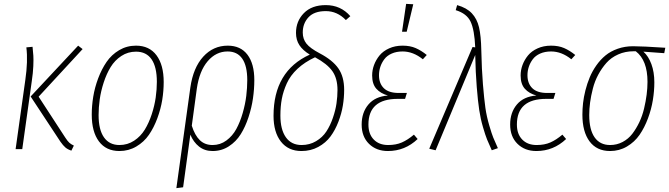

<svg xmlns="http://www.w3.org/2000/svg" viewBox="-20 -765 3433 985"><path d="M346.2 7.8Q327.1 1.5 315.4 -8.5Q303.7 -18.6 290 -38.1L137.2 -270L380.9 -530.8L403.8 -513.2L178.2 -269L314.9 -59.1Q326.7 -41 335.4 -33Q344.2 -24.9 358.9 -18.1ZM60.1 0 109.9 -355Q124 -451.7 115.2 -522L147 -524.9Q149.9 -497.1 151.1 -479Q152.3 -460.9 150.9 -426Q149.4 -391.1 143.1 -349.1L94.2 0Z M592.8 9.8Q524.4 9.8 487.5 -39.6Q450.7 -88.9 450.7 -176.8Q450.7 -221.7 458.3 -268.6Q465.8 -315.4 483.6 -363Q501.5 -410.6 526.9 -447.5Q552.2 -484.4 591.3 -507.6Q630.4 -530.8 677.7 -530.8Q746.1 -530.8 783 -481.2Q819.8 -431.6 819.8 -344.2Q819.8 -299.3 812.3 -252.4Q804.7 -205.6 787.1 -158Q769.5 -110.4 744.1 -73.5Q718.8 -36.6 679.4 -13.4Q640.1 9.8 592.8 9.8ZM592.8 -21Q634.3 -21 668 -43.2Q701.7 -65.4 722.9 -100.1Q744.1 -134.8 758.5 -179Q772.9 -223.1 778.8 -264.9Q784.7 -306.6 784.7 -345.2Q784.7 -421.4 757.6 -460.7Q730.5 -500 677.7 -500Q636.2 -500 602.5 -477.8Q568.8 -455.6 547.6 -420.9Q526.4 -386.2 512 -341.8Q497.6 -297.4 491.7 -255.6Q485.8 -213.9 485.8 -174.8Q485.8 -99.6 513.4 -60.3Q541 -21 592.8 -21Z M1148.4 -530.8Q1214.4 -530.8 1249.5 -484.4Q1284.7 -438 1284.7 -354Q1284.7 -308.1 1277.8 -260.5Q1271 -212.9 1254.9 -163.8Q1238.8 -114.7 1215.1 -76.7Q1191.4 -38.6 1154.1 -14.4Q1116.7 9.8 1070.8 9.8Q1029.8 9.8 1001 -13.2Q972.2 -36.1 956.5 -74.2L919.4 195.8L884.8 200.2L956.5 -315.9Q971.2 -418 1022.7 -474.4Q1074.2 -530.8 1148.4 -530.8ZM1070.8 -21Q1109.9 -21 1141.4 -44.2Q1172.9 -67.4 1192.4 -103.3Q1211.9 -139.2 1225.1 -185.1Q1238.3 -231 1243.4 -272.9Q1248.5 -314.9 1248.5 -354Q1248.5 -426.8 1222.9 -463.9Q1197.3 -501 1147.5 -501Q1088.4 -501 1045.7 -451.2Q1002.9 -401.4 989.7 -310.1L963.9 -120.1Q979.5 -70.8 1005.1 -45.9Q1030.8 -21 1070.8 -21Z M1651.4 -738.8Q1728 -738.8 1777.3 -682.1L1754.4 -662.1Q1710 -708 1651.4 -708Q1591.8 -708 1562.5 -676.3Q1533.2 -644.5 1533.2 -598.1Q1533.2 -564.9 1552.2 -541Q1571.3 -517.1 1620.6 -491.2Q1686.5 -456.5 1716.1 -413.8Q1745.6 -371.1 1745.6 -304.2Q1745.6 -264.6 1739 -223.9Q1732.4 -183.1 1716.1 -140.4Q1699.7 -97.7 1675.5 -64.9Q1651.4 -32.2 1612.8 -11.2Q1574.2 9.8 1526.4 9.8Q1459 9.8 1421.1 -38.6Q1383.3 -86.9 1383.3 -170.9Q1383.3 -400.4 1569.3 -484.9Q1533.2 -506.8 1515.9 -533.4Q1498.5 -560.1 1498.5 -596.2Q1498.5 -656.2 1538.8 -697.5Q1579.1 -738.8 1651.4 -738.8ZM1596.2 -471.2Q1543 -446.3 1506.3 -412.1Q1469.7 -377.9 1451.4 -337.4Q1433.1 -296.9 1425.8 -257.8Q1418.5 -218.8 1418.5 -171.9Q1418.5 -100.6 1446.5 -60.8Q1474.6 -21 1527.3 -21Q1568.4 -21 1601.6 -40.8Q1634.8 -60.5 1654.5 -90.8Q1674.3 -121.1 1687.7 -160.2Q1701.2 -199.2 1706.3 -234.6Q1711.4 -270 1711.4 -303.2Q1711.4 -362.8 1685.1 -400.1Q1658.7 -437.5 1596.2 -471.2Z M2063.5 -745.1 2100.1 -743.2 2066.4 -602.1H2042.5ZM1970.2 9.8Q1910.6 9.8 1873 -27.1Q1835.4 -64 1835.4 -126Q1835.4 -188 1870.1 -229Q1904.8 -270 1970.2 -274.9Q1932.1 -285.6 1910.6 -309.8Q1889.2 -334 1889.2 -377.9Q1889.2 -405.3 1898.9 -431.6Q1908.7 -458 1927 -480.5Q1945.3 -502.9 1976.1 -516.8Q2006.8 -530.8 2045.4 -530.8Q2084 -530.8 2112.5 -518.3Q2141.1 -505.9 2169.4 -482.9L2149.4 -460.9Q2099.6 -501 2045.4 -501Q2013.7 -501 1989.5 -490.2Q1965.3 -479.5 1951.7 -461.2Q1938 -442.9 1931.2 -422.1Q1924.3 -401.4 1924.3 -378.9Q1924.3 -336.9 1949.2 -312.5Q1974.1 -288.1 2025.4 -288.1H2067.4L2058.1 -257.8H2020.5Q1870.1 -257.8 1870.1 -126Q1870.1 -77.1 1897.5 -49.1Q1924.8 -21 1971.2 -21Q2011.7 -21 2041.7 -34.2Q2071.8 -47.4 2103.5 -74.2L2122.6 -51.8Q2057.6 9.8 1970.2 9.8Z M2325.2 -738.8Q2374 -725.1 2400.6 -696.8Q2427.2 -668.5 2437.5 -625Q2447.8 -581.5 2449.2 -506.8Q2451.2 -409.7 2457.5 -332.8Q2463.9 -255.9 2470.2 -211.4Q2476.6 -167 2490 -121.6Q2503.4 -76.2 2510.3 -59.8Q2517.1 -43.5 2534.2 -4.9L2502.9 5.9Q2487.3 -28.3 2478.8 -49.3Q2470.2 -70.3 2457.8 -112.8Q2445.3 -155.3 2438.5 -200.7Q2431.6 -246.1 2425.8 -318.8Q2419.9 -391.6 2418 -482.9L2214.8 5.9L2182.1 -2L2404.3 -523.9L2418 -522Q2414.1 -611.8 2394.3 -653.8Q2374.5 -695.8 2317.9 -712.9Z M2731.9 9.8Q2672.4 9.8 2634.8 -27.1Q2597.2 -64 2597.2 -126Q2597.2 -188 2631.8 -229Q2666.5 -270 2731.9 -274.9Q2693.8 -285.6 2672.4 -309.8Q2650.9 -334 2650.9 -377.9Q2650.9 -405.3 2660.6 -431.6Q2670.4 -458 2688.7 -480.5Q2707 -502.9 2737.8 -516.8Q2768.6 -530.8 2807.1 -530.8Q2845.7 -530.8 2874.3 -518.3Q2902.8 -505.9 2931.2 -482.9L2911.1 -460.9Q2861.3 -501 2807.1 -501Q2775.4 -501 2751.2 -490.2Q2727.1 -479.5 2713.4 -461.2Q2699.7 -442.9 2692.9 -422.1Q2686 -401.4 2686 -378.9Q2686 -336.9 2710.9 -312.5Q2735.8 -288.1 2787.1 -288.1H2829.1L2819.8 -257.8H2782.2Q2631.8 -257.8 2631.8 -126Q2631.8 -77.1 2659.2 -49.1Q2686.5 -21 2732.9 -21Q2773.4 -21 2803.5 -34.2Q2833.5 -47.4 2865.2 -74.2L2884.3 -51.8Q2819.3 9.8 2731.9 9.8Z M3109.9 9.8Q3041.5 9.8 3004.6 -39.6Q2967.8 -88.9 2967.8 -176.8Q2967.8 -205.6 2971.2 -236.3Q2974.6 -267.1 2983.4 -301.8Q2992.2 -336.4 3005.4 -368.2Q3018.6 -399.9 3039.3 -429.4Q3060.1 -459 3086.2 -480.5Q3112.3 -502 3148.9 -514.9Q3185.5 -527.8 3228 -527.8Q3275.9 -527.8 3393.1 -520L3387.7 -492.2L3280.8 -500Q3306.6 -477.1 3321.8 -436Q3336.9 -395 3336.9 -342.8Q3336.9 -298.3 3329.3 -251.7Q3321.8 -205.1 3304.2 -157.7Q3286.6 -110.4 3261.2 -73.5Q3235.8 -36.6 3196.5 -13.4Q3157.2 9.8 3109.9 9.8ZM3109.9 -21Q3144.5 -21 3174.1 -36.6Q3203.6 -52.2 3223.9 -78.6Q3244.1 -105 3259.8 -137.9Q3275.4 -170.9 3284.2 -208Q3293 -245.1 3297.4 -279.3Q3301.8 -313.5 3301.8 -345.2Q3301.8 -455.6 3241.7 -502H3231Q3187.5 -502 3151.4 -485.8Q3115.2 -469.7 3091.1 -442.4Q3066.9 -415 3049.1 -381.8Q3031.2 -348.6 3021.5 -310.5Q3011.7 -272.5 3007.3 -239.3Q3002.9 -206.1 3002.9 -174.8Q3002.9 -99.6 3030.5 -60.3Q3058.1 -21 3109.9 -21Z"/></svg>

Font: Fira Sans Compressed UltraLight
Style: Italic
Weight: 200
Width: 3
Italic angle: -8°
Designer: Carrois Corporate & Edenspiekermann AG
Foundry: Carrois Corporate GbR & Edenspiekermann AG
Version: Version 4.203;PS 004.203;hotconv 1.0.88;makeotf.lib2.5.64775